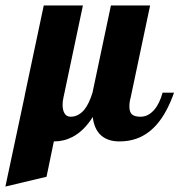

<svg xmlns="http://www.w3.org/2000/svg" viewBox="-93 -520 660 706"><path d="M-2.9 -164.1 0 -179.2 67.9 -500H211.9L140.1 -160.2Q137.2 -147.9 137.2 -134.8Q137.2 -115.7 143.6 -104.5Q150.9 -90.8 167 -90.8Q194.3 -90.8 216.3 -115.7Q233.9 -136.7 247.1 -179.2L314.9 -500H459L387.2 -160.2Q382.8 -145.5 382.8 -127.9Q382.8 -107.4 392.6 -99.1Q402.3 -90.8 423.8 -90.8Q451.7 -90.8 473.6 -115.7Q493.2 -137.7 504.9 -179.2H546.9Q520.5 -104 481.9 -60.5Q449.2 -24.4 409.2 -10.3Q380.4 0 346.2 0Q303.2 0 278.3 -22.5Q253.4 -44.9 248 -89.8Q216.3 -39.1 173.8 -16.6Q142.1 0 105 0L78.1 129.9L-73.2 166Z"/></svg>

Font: Pattaya
Style: Regular
Weight: 400
Designer: Pablo Impallari / Thai characters Designed by Thanarat Vachiruckul and Suppakit Chalermlarp
Foundry: Pablo Impallari
Version: Version 1.007;September 16, 2023;FontCreator 15.0.0.2934 64-